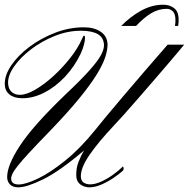

<svg xmlns="http://www.w3.org/2000/svg" viewBox="-20 -801 809 822"><path d="M59.1 1Q35.6 1 23.7 -10.5Q11.7 -22 10.7 -40Q8.8 -90.8 65.2 -177Q121.6 -263.2 258.8 -395Q326.7 -459 362.8 -499.5Q398.9 -540 412.4 -565.4Q425.8 -590.8 425.3 -608.9Q423.3 -641.6 397.7 -655.5Q372.1 -669.4 326.7 -669.4Q270 -669.4 214.1 -647Q158.2 -624.5 112.5 -589.6Q66.9 -554.7 40 -515.9Q13.2 -477.1 14.6 -444.3Q15.6 -420.4 29.5 -407.7Q43.5 -395 64.5 -395Q92.8 -395 131.1 -417.2Q169.4 -439.5 209 -475.6Q248.5 -511.7 281.2 -553.5Q314 -595.2 330.6 -633.8Q336.9 -648.4 339.8 -648.4Q343.8 -648.4 343.8 -639.6Q344.7 -631.8 340.3 -613Q335.9 -594.2 326.2 -572.8Q298.8 -515.1 257.6 -471.7Q216.3 -428.2 169.2 -404.3Q122.1 -380.4 76.7 -380.4Q41 -380.4 21.2 -396Q1.5 -411.6 0.5 -439Q-1 -477.5 27.6 -520.3Q56.2 -563 105.5 -600.1Q154.8 -637.2 215.6 -660.6Q276.4 -684.1 338.9 -684.1Q382.8 -684.1 410.6 -665.5Q438.5 -647 440.4 -612.3Q440.9 -589.8 431.4 -558.8Q421.9 -527.8 395.3 -484.1Q368.7 -440.4 319.6 -380.1Q270.5 -319.8 191.9 -238.3Q138.2 -183.1 105.5 -147.7Q72.8 -112.3 55.7 -90.6Q38.6 -68.8 33 -56.4Q27.3 -43.9 27.8 -35.2Q28.8 -11.2 60.1 -11.2Q89.8 -11.2 143.1 -36.9Q196.3 -62.5 260.7 -114.7Q325.2 -167 389.2 -246.6Q403.3 -264.6 433.8 -301.3Q464.4 -337.9 506.3 -387.5Q548.3 -437 597.4 -494.1Q646.5 -551.3 697.8 -609.9H768.6Q765.1 -605.5 746.1 -582.8Q727.1 -560.1 698 -526.1Q668.9 -492.2 635.5 -453.4Q602.1 -414.6 569.3 -377Q536.6 -339.4 509.5 -309.1Q482.4 -278.8 466.8 -262.7Q399.4 -190.9 362.1 -136.2Q324.7 -81.5 326.2 -43.9Q327.1 -26.4 338.6 -19Q350.1 -11.7 366.2 -11.7Q386.2 -11.7 411.9 -22.9Q437.5 -34.2 462.6 -52Q487.8 -69.8 505.9 -88.4Q508.3 -86.9 509.3 -80.1Q509.3 -74.7 506.8 -70.8Q490.2 -55.7 465.6 -39.1Q440.9 -22.5 413.8 -10.7Q386.7 1 362.8 1Q341.3 1 324.5 -11Q307.6 -22.9 306.6 -46.9Q305.2 -79.6 315.9 -107.4Q326.7 -135.3 340.3 -157.2Q233.9 -66.9 164.1 -33Q94.2 1 59.1 1ZM499 -689.9Q535.2 -727.5 582 -754.2Q628.9 -780.8 679.2 -780.8Q705.1 -780.8 723.9 -767.3Q742.7 -753.9 744.6 -724.6Q745.6 -706.5 742.7 -689.9H729Q731.9 -705.1 731 -720.7Q729.5 -744.6 718.5 -753.9Q707.5 -763.2 694.3 -763.2Q658.7 -763.2 627.7 -744.6Q596.7 -726.1 562.5 -689.9Z"/></svg>

Font: Pinyon Script
Style: Regular
Weight: 400
Designer: Nicole Fally, Eben Sorkin
Foundry: Sorkin Type Co.
Version: Version 1.008; ttfautohint (v1.8.4.7-5d5b)